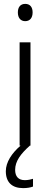

<svg xmlns="http://www.w3.org/2000/svg" viewBox="-20 -750 258 989"><path d="M110 -730C85 -730 72 -713 72 -686C72 -658 86 -641 110 -641C134 -641 148 -658 148 -686C148 -713 135 -730 110 -730ZM58 125C58 80 87 42 134 0H137V-532H81V0H86C41 39 10 85 10 132C10 189 42 219 99 219C120 219 137 216 150 211V171C140 174 125 178 108 178C75 178 58 159 58 125Z"/></svg>

Font: Noto Sans Malayalam SemiCondensed Light
Style: Regular
Weight: 300
Width: 4
Designer: Jelle Bosma - Monotype Design Team
Foundry: Monotype Imaging Inc.
Version: Version 2.104